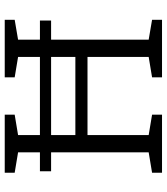

<svg xmlns="http://www.w3.org/2000/svg" viewBox="32 -720 688 791"><g transform="rotate(-90 375.5 -324.0)"><path d="M66 -457V-503H687V-457ZM60 0V-41L144 -55V-593L60 -607V-648H299V-607L215 -593V-357H537V-593L453 -607V-648H690V-607L608 -593V-55L690 -41V0H453V-41L537 -55V-307H215V-55L299 -41V0Z"/></g></svg>

Font: Faustina Light Light
Style: Regular
Weight: 300
Version: Version 1.200